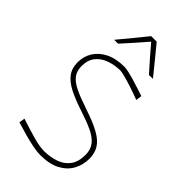

<svg xmlns="http://www.w3.org/2000/svg" viewBox="-290 -1057 1155 1155"><g transform="rotate(45 287.5 -480.0)"><path d="M302 9Q276.5 9 239 1.8Q201.5 -5.5 158.5 -17.2Q115.5 -29 74 -42L80 -79Q149 -56 206.5 -40Q264 -24 302 -24Q355 -25 398.5 -40.2Q442 -55.5 468 -90.5Q494 -125.5 494 -185Q494 -230.5 470 -260Q446 -289.5 399.8 -311Q353.5 -332.5 287 -354Q216.5 -377 167.2 -401.8Q118 -426.5 92 -460.5Q66 -494.5 66 -545Q66 -595 91.2 -635.8Q116.5 -676.5 165.5 -700.8Q214.5 -725 285 -725Q299.5 -725 324.5 -719.2Q349.5 -713.5 378.5 -704.8Q407.5 -696 434.8 -687.2Q462 -678.5 481 -672L476 -634Q435.5 -649.5 395.2 -662.8Q355 -676 324.2 -684Q293.5 -692 282 -692Q233.5 -691 191.8 -676Q150 -661 124.5 -629Q99 -597 99 -545Q99 -503.5 120 -476.2Q141 -449 185.5 -427.8Q230 -406.5 301 -383Q387 -354.5 436.2 -326.8Q485.5 -299 506.2 -265.2Q527 -231.5 527 -185Q527 -132.5 503.2 -88.5Q479.5 -44.5 429.8 -17.8Q380 9 302 9ZM424 -794Q355 -870.5 291.5 -945.5Q259 -908 226.2 -870.8Q193.5 -833.5 159 -796H126Q162 -839.5 197.5 -882.5Q233 -925.5 268 -969H315Q350 -926.5 385.8 -882.5Q421.5 -838.5 457 -795Z"/></g></svg>

Font: Commissioner Loud Thin
Style: Regular
Weight: 100
Designer: Kostas Bartsokas
Foundry: Kostas Bartsokas
Version: Version 1.000; ttfautohint (v1.8.3)